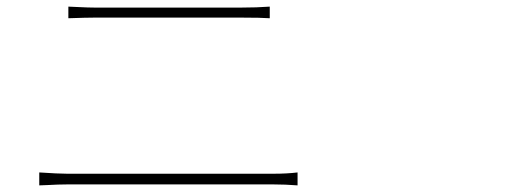

<svg xmlns="http://www.w3.org/2000/svg" viewBox="-20 -643 1540 580"><path d="M98.6 -83V-122.1Q157.2 -118.2 182.6 -118.2H806.6Q846.7 -118.2 878.9 -122.1V-83Q841.8 -85.9 806.6 -85.9H182.6Q168 -85.9 154.3 -85.4Q140.6 -85 124.5 -84Q108.4 -83 98.6 -83ZM186.5 -587.9V-623Q189.5 -623 218.3 -621.6Q247.1 -620.1 265.6 -620.1H709Q755.9 -620.1 794.9 -623V-587.9Q768.6 -589.8 709 -589.8H265.6Q241.2 -589.8 186.5 -587.9Z"/></svg>

Font: Bpmf Zihi Sans ExtraLight
Style: ExtraLight
Weight: 250
Foundry: But Ko
Version: Version 1.320